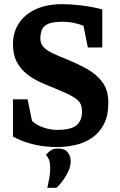

<svg xmlns="http://www.w3.org/2000/svg" viewBox="-20 -686 576 918"><path d="M255 17Q198 17 154.5 7.5Q111 -2 82.5 -14Q54 -26 42 -33V-211H112L133 -108Q152 -89 186 -77Q220 -65 252 -65Q320 -65 346 -87Q372 -109 372 -152Q372 -176 364 -191.5Q356 -207 329.5 -223Q303 -239 246 -262Q211 -276 175 -292Q139 -308 109 -331.5Q79 -355 60.5 -389.5Q42 -424 42 -475Q42 -532 70.5 -575Q99 -618 151.5 -642Q204 -666 277 -666Q314 -666 352 -662Q390 -658 421 -652Q452 -646 469 -641V-459H400L379 -563Q356 -572 331 -577Q306 -582 281 -582Q236 -582 213 -573Q190 -564 181.5 -546Q173 -528 173 -501Q173 -476 189 -460Q205 -444 232.5 -431Q260 -418 293 -405Q350 -382 396.5 -356Q443 -330 470.5 -292Q498 -254 498 -195Q498 -133 476.5 -92Q455 -51 420 -27Q385 -3 341.5 7Q298 17 255 17ZM206 212Q206 212 209.5 197.5Q213 183 216.5 161.5Q220 140 220 118Q220 84 210 69Q200 54 200 54Q210 42 223 33Q236 24 256 24Q290 24 304 42.5Q318 61 318 83Q318 108 307.5 131Q297 154 284 172.5Q271 191 260.5 201.5Q250 212 250 212Z"/></svg>

Font: Faustina VF Beta
Style: Regular
Weight: 400
Designer: Alfonso Garcia
Foundry: Omnibus-Type
Version: Version 1.006